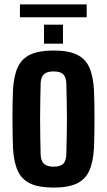

<svg xmlns="http://www.w3.org/2000/svg" viewBox="-20 -837 482 866"><path d="M221.6 9.1Q156.3 9.1 117.3 -8.8Q78.3 -26.8 60.2 -66.3Q42 -105.8 38.5 -170.5Q37.7 -194.6 37 -228.2Q36.2 -261.8 36.2 -298.8Q36.2 -335.8 36.8 -370.3Q37.4 -404.8 38.5 -430.2Q42 -494.2 60 -533.5Q78 -572.9 116.9 -591Q155.9 -609.1 221.6 -609.1Q287.9 -609.1 326.4 -590.8Q364.9 -572.5 382.7 -533.1Q400.5 -493.8 403.9 -430.2Q405 -406 405.6 -372.3Q406.2 -338.5 406.2 -301.5Q406.2 -264.6 405.6 -230.4Q405 -196.2 403.9 -170.5Q400.5 -106.7 382.7 -67.1Q364.9 -27.5 326.4 -9.2Q287.9 9.1 221.6 9.1ZM221.6 -85.2Q252.3 -85.2 265.4 -98.6Q278.5 -112.1 279.1 -139.8Q280.2 -180 281 -220Q281.9 -260.1 281.9 -300.4Q281.9 -340.7 281 -380.7Q280.2 -420.7 279.1 -460.8Q278.5 -488.3 265.5 -501.6Q252.6 -514.9 221.6 -514.9Q191.5 -514.9 177.9 -501.6Q164.3 -488.3 163.3 -460.8Q162.2 -420.7 161.6 -380.5Q160.9 -340.3 160.9 -300.1Q160.9 -259.9 161.6 -219.7Q162.2 -179.5 163.3 -139.8Q164.3 -112.1 178 -98.6Q191.7 -85.2 221.6 -85.2ZM178.5 -640V-725.7H264V-640ZM69.9 -817.2H371V-759H69.9Z"/></svg>

Font: Big Shoulders Display SC Thin
Style: Regular
Weight: 100
Designer: Patric King
Foundry: XO Type Co
Version: Version 2.002